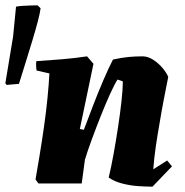

<svg xmlns="http://www.w3.org/2000/svg" viewBox="-97 -687 691 719"><path d="M474 12Q451 12 421 10Q391 8 361.5 0.5Q332 -7 310 -22Q319 -59 328 -108.5Q337 -158 345 -210.5Q353 -263 358 -308.5Q363 -354 363 -382Q354 -386 343 -389Q331 -370 314.5 -333.5Q298 -297 280.5 -253Q263 -209 247 -165.5Q231 -122 221 -89L209 0H47L36 -15Q43 -55 51.5 -106.5Q60 -158 68 -214Q76 -270 81 -321.5Q86 -373 88 -412L40 -423Q37 -440 39 -458Q86 -461 134.5 -465Q183 -469 229 -476L253 -448L202 -204L217 -201Q232 -241 251 -290.5Q270 -340 290 -386.5Q310 -433 326 -464Q358 -471 383 -473.5Q408 -476 437 -476Q457 -476 477 -463Q497 -450 512 -432Q527 -414 533 -399Q525 -359 516.5 -315Q508 -271 501 -228Q493 -183 486.5 -139Q480 -95 477 -53L529 -86L547 -64ZM-72 -369 -77 -375 -48 -550 -37 -662Q-29 -664 -13.5 -665Q2 -666 18.5 -666.5Q35 -667 44 -667L55 -656Q53 -639 44.5 -606.5Q36 -574 23.5 -533Q11 -492 -2 -450Q-15 -408 -26 -373Z"/></svg>

Font: Labrada ExtraBold
Style: Italic
Weight: 800
Italic angle: -7°
Designer: Mercedes Jáuregui
Foundry: Omnibus-Type Team
Version: Version 1.000; ttfautohint (v1.8.4.7-5d5b)